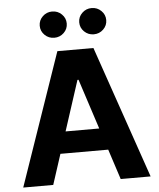

<svg xmlns="http://www.w3.org/2000/svg" viewBox="-61 -998 870 1051"><g transform="rotate(-5 373.5 -473.0)"><path d="M188.5 0H23.6L274.8 -727.5H472.9L723.6 0H559.2L376.6 -561.3H370.7ZM178.7 -285.9H567.8V-166.2H178.7ZM481.9 -802Q451.2 -802 429.4 -823.1Q407.7 -844.3 407.7 -874.1Q407.7 -904 429.5 -925.1Q451.2 -946.3 482 -946.3Q512.7 -946.3 534.4 -925.1Q556.2 -904 556.2 -874.1Q556.2 -844.2 534.4 -823.1Q512.6 -802 481.9 -802ZM264.9 -802Q234.2 -802 212.5 -823.1Q190.7 -844.3 190.7 -874.1Q190.7 -904 212.5 -925.1Q234.3 -946.3 265 -946.3Q295.7 -946.3 317.4 -925.1Q339.2 -904 339.2 -874.1Q339.2 -844.2 317.4 -823.1Q295.6 -802 264.9 -802Z"/></g></svg>

Font: GitLab Sans
Style: Regular
Weight: 400
Designer: Rasmus Andersson
Foundry: Modifications by GitLab B.V., manufactured by rsms
Version: Version 4.000;git-c8fb6b7